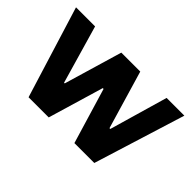

<svg xmlns="http://www.w3.org/2000/svg" viewBox="-86 -760 1010 1010"><g transform="rotate(45 418.5 -255.5)"><path d="M173 0 15 -511H157L251 -186H256L352 -511H493L589 -186H595L689 -511H821L662 0H514L421 -310H415L323 0Z"/></g></svg>

Font: Chivo Medium SemiBold
Style: Regular
Weight: 600
Version: Version 2.002